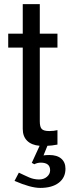

<svg xmlns="http://www.w3.org/2000/svg" viewBox="-20 -688 339 935"><path d="M71.8 152.8Q74.7 153.8 97.7 165Q111.3 171.9 122.6 176.3Q133.3 180.7 144 183.1Q157.2 186 169.9 186Q193.4 186 208.5 172.9Q224.1 159.7 224.1 141.1Q224.1 104 178.2 104Q162.6 104 147 111.8L134.8 105L172.9 22Q133.3 18.6 111.8 -2.9Q90.8 -23.9 90.8 -60.1V-456.1H20V-523.9H90.8V-668H173.8V-523.9H259.8V-456.1H173.8V-97.2Q173.8 -69.3 183.6 -59.6Q193.4 -49.8 220.2 -49.8Q242.2 -49.8 259.8 -54.2V16.1Q231.9 21.5 210.9 22L191.9 68.8Q203.6 66.9 220.2 66.9Q257.8 66.9 278.3 84.5Q298.8 102.1 298.8 133.8Q298.8 177.2 266.1 202.1Q233.4 227.1 175.8 227.1Q129.4 227.1 50.8 192.9Z"/></svg>

Font: Miedinger*
Style: Book
Weight: 400
Version: Version 001.000